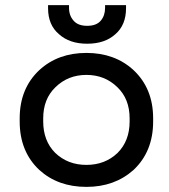

<svg xmlns="http://www.w3.org/2000/svg" viewBox="-20 -717 660 751"><path d="M579 -254V-242Q579 -124 502 -52Q428 14 318 14Q207 14 134 -52Q57 -124 57 -242V-254Q57 -371 134 -443Q207 -510 318 -510Q429 -510 502 -443Q579 -371 579 -254ZM196 -119Q245 -72 318 -72Q391 -72 440 -119Q487 -166 487 -242V-254Q487 -330 439 -376Q390 -424 318 -424Q246 -424 197 -376Q149 -330 149 -254V-242Q149 -166 196 -119ZM431 -583Q390 -546 321 -546Q252 -546 211 -583Q168 -619 168 -685V-691V-697H250V-691V-686Q250 -656 268 -636Q285 -616 321 -616Q357 -616 374 -636Q391 -656 391 -686V-691V-697H473V-691V-685Q473 -619 431 -583Z"/></svg>

Font: Rilu
Style: Bold
Weight: 500
Designer: Alí Sinisterra
Foundry: Alí Sinisterra
Version: ""